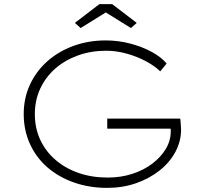

<svg xmlns="http://www.w3.org/2000/svg" viewBox="-20 -901 979 931"><path d="M499 10Q413 10 339 -16Q265 -42 210.5 -89Q156 -136 125.5 -202.5Q95 -269 95 -348Q95 -425 125 -490Q155 -555 208.5 -603Q262 -651 335 -678Q408 -705 493 -705Q553 -705 610.5 -690Q668 -675 714.5 -650Q761 -625 788 -593L757 -555Q728 -583 685 -605.5Q642 -628 592.5 -641.5Q543 -655 495 -655Q421 -655 357.5 -632Q294 -609 247.5 -568Q201 -527 175 -471Q149 -415 149 -348Q149 -279 175.5 -222.5Q202 -166 250 -125Q298 -84 362 -62Q426 -40 502 -40Q566 -40 621.5 -58Q677 -76 718.5 -107.5Q760 -139 784 -179Q808 -219 808 -264L807 -307L828 -277H500V-326H854Q855 -322 855.5 -312Q856 -302 857 -291Q858 -280 858 -273Q858 -216 830.5 -164.5Q803 -113 753.5 -74Q704 -35 639.5 -12.5Q575 10 499 10ZM371 -765 343 -790 462 -881H524L643 -790L615 -765L478 -850H508Z"/></svg>

Font: Lexend Giga ExtraLight
Style: Regular
Weight: 250
Version: Version 1.007